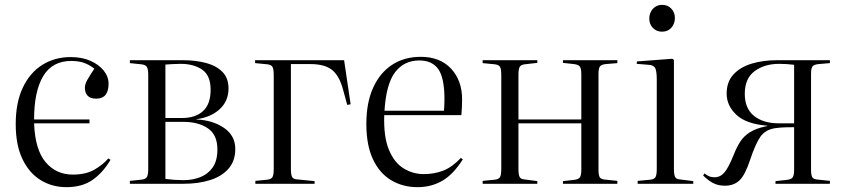

<svg xmlns="http://www.w3.org/2000/svg" viewBox="-20 -760 3495 794"><path d="M255 14Q195 14 147.5 -15.5Q100 -45 72.5 -103Q45 -161 45 -247Q45 -336 74.5 -398Q104 -460 155.5 -492Q207 -524 272 -524Q319 -524 354 -508.5Q389 -493 409 -468Q429 -443 429 -414Q429 -352 378 -352Q353 -352 342 -364.5Q331 -377 331 -396Q331 -412 341 -429.5Q351 -447 370 -476Q350 -492 327.5 -500Q305 -508 275 -508Q196 -508 158.5 -445Q121 -382 121 -266H350V-250H121Q125 -141 168.5 -89.5Q212 -38 281 -38Q335 -38 370.5 -58.5Q406 -79 428 -105L437 -99Q405 -45 362 -15.5Q319 14 255 14Z M517 0V-12L565 -17Q582 -19 587.5 -28Q593 -37 593 -62V-450Q593 -474 587.5 -483Q582 -492 565 -494L517 -499V-511H736Q790 -511 832.5 -499.5Q875 -488 900 -462.5Q925 -437 925 -394Q925 -342 888.5 -308.5Q852 -275 792 -267V-266Q860 -263 906.5 -231Q953 -199 953 -144Q953 -95 925.5 -63Q898 -31 849.5 -15.5Q801 0 739 0ZM664 -272H733Q788 -272 819.5 -300.5Q851 -329 851 -389Q851 -448 816 -472Q781 -496 727 -496Q710 -496 694 -495Q678 -494 664 -493ZM739 -15Q777 -15 808.5 -27.5Q840 -40 859.5 -67.5Q879 -95 879 -142Q879 -203 839.5 -229.5Q800 -256 740 -256H664V-20Q703 -15 739 -15Z M1036 0V-12L1086 -17Q1102 -19 1107 -28Q1112 -37 1112 -63V-448Q1112 -474 1107 -483Q1102 -492 1086 -494L1035 -499V-511H1403L1430 -329L1416 -326L1399 -388Q1384 -446 1353.5 -470.5Q1323 -495 1264 -495H1183V-61Q1183 -37 1188 -28Q1193 -19 1210 -18L1281 -11V0Z M1707 14Q1646 14 1598 -14.5Q1550 -43 1522.5 -101Q1495 -159 1495 -248Q1495 -335 1523 -397Q1551 -459 1601.5 -492Q1652 -525 1720 -525Q1800 -525 1845.5 -476Q1891 -427 1891 -349Q1891 -317 1888 -284H1569Q1566 -195 1588 -141.5Q1610 -88 1648.5 -64Q1687 -40 1733 -40Q1775 -40 1812 -54Q1849 -68 1886 -107L1894 -101Q1854 -38 1808.5 -12Q1763 14 1707 14ZM1570 -302H1816Q1817 -314 1817.5 -326Q1818 -338 1818 -351Q1818 -438 1792.5 -474Q1767 -510 1714 -510Q1651 -510 1614 -461.5Q1577 -413 1570 -302Z M1976 0V-12L2027 -17Q2043 -19 2048 -28Q2053 -37 2053 -63V-448Q2053 -474 2048 -483Q2043 -492 2027 -494L1976 -499V-511H2202V-500L2149 -494Q2134 -492 2129 -483Q2124 -474 2124 -451V-266H2384V-453Q2384 -476 2378 -484.5Q2372 -493 2353 -495L2308 -500V-511H2533V-499L2485 -495Q2466 -493 2460.5 -484.5Q2455 -476 2455 -454V-58Q2455 -35 2460.5 -26.5Q2466 -18 2485 -17L2533 -12V0H2308V-11L2353 -16Q2372 -18 2378 -26.5Q2384 -35 2384 -58V-250H2124V-61Q2124 -37 2129 -28Q2134 -19 2149 -18L2202 -11V0Z M2718 -629Q2695 -629 2680 -644.5Q2665 -660 2665 -683Q2665 -707 2680 -723.5Q2695 -740 2718 -740Q2741 -740 2756 -724.5Q2771 -709 2771 -686Q2771 -662 2756.5 -645.5Q2742 -629 2718 -629ZM2617 0V-12L2670 -17Q2686 -19 2691 -28Q2696 -37 2696 -63V-430Q2696 -466 2689.5 -478.5Q2683 -491 2662 -492L2613 -496L2614 -506L2761 -517L2767 -512V-61Q2767 -37 2772 -28Q2777 -19 2792 -18L2847 -11V0Z M2978 8Q2949 8 2928 -3.5Q2907 -15 2888 -34L2893 -43Q2902 -36 2911.5 -31.5Q2921 -27 2935 -27Q2959 -27 2976 -47Q2993 -67 3015 -122Q3027 -152 3041.5 -174.5Q3056 -197 3081 -213Q3106 -229 3149 -238L3155 -240Q3066 -247 3025.5 -285Q2985 -323 2985 -373Q2985 -422 3013.5 -452.5Q3042 -483 3089 -497Q3136 -511 3192 -511H3412V-499L3365 -495Q3345 -493 3339.5 -484.5Q3334 -476 3334 -454V-58Q3334 -35 3339.5 -26.5Q3345 -18 3365 -17L3412 -12V0H3187V-11L3233 -16Q3252 -18 3258 -26.5Q3264 -35 3264 -58V-234Q3248 -234 3228 -233.5Q3208 -233 3186 -230Q3145 -224 3124.5 -194.5Q3104 -165 3082 -99Q3061 -35 3037.5 -13.5Q3014 8 2978 8ZM3200 -250H3264V-492Q3234 -496 3202 -496Q3142 -496 3101 -466Q3060 -436 3060 -372Q3060 -311 3098.5 -280.5Q3137 -250 3200 -250Z"/></svg>

Font: Literata 72pt Light
Style: Regular
Weight: 300
Designer: Latin by Veronika Burian and Jose Scaglione. Greek by Irene Vlachou. Cyrillic by Vera Evstafieva.
Foundry: TypeTogether
Version: Version 3.002